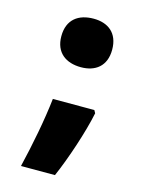

<svg xmlns="http://www.w3.org/2000/svg" viewBox="-96 -620 526 715"><g transform="rotate(15 166.5 -263.0)"><path d="M76 -469C76 -405 119 -376 176 -376C231 -376 272 -405 272 -469C272 -534 231 -563 176 -563C118 -563 76 -534 76 -469ZM266 -235H106C97 -153 77 -50 56 37H187C219 -36 257 -150 272 -224Z"/></g></svg>

Font: Noto Sans Kannada UI SemiCondensed Black
Style: Regular
Weight: 900
Width: 4
Designer: Jelle Bosma - Monotype Design Team
Foundry: Monotype Imaging Inc.
Version: Version 2.005